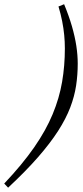

<svg xmlns="http://www.w3.org/2000/svg" viewBox="-92 -732 382 888"><path d="M-72.5 117Q11.5 28 66 -50.5Q120.5 -129 151.5 -203.8Q182.5 -278.5 195.2 -353.2Q208 -428 208 -508Q208 -538.5 205 -569.8Q202 -601 195.5 -634Q189 -667 178.5 -702L204.5 -712.5Q227 -658 240.8 -610.2Q254.5 -562.5 261 -519.8Q267.5 -477 267.5 -437.5Q267.5 -386 260 -336.2Q252.5 -286.5 232.8 -234.8Q213 -183 176.8 -126.5Q140.5 -70 83.8 -5Q27 60 -54.5 136Z"/></svg>

Font: Newsreader 17pt
Style: Italic
Weight: 400
Italic angle: -17°
Version: Version 1.003